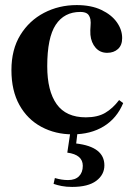

<svg xmlns="http://www.w3.org/2000/svg" viewBox="-20 -515 531 756"><path d="M266 14Q198 14 143 -15.5Q88 -45 56.5 -101.5Q25 -158 25 -239Q25 -320 60 -377Q95 -434 153.5 -464.5Q212 -495 282 -495Q339 -495 379 -476Q419 -457 440 -427.5Q461 -398 461 -365Q461 -337 444.5 -322Q428 -307 402 -307Q374 -307 356.5 -327Q339 -347 336 -378Q335 -398 336.5 -412Q338 -426 336 -439Q332 -456 322.5 -462Q313 -468 296 -468Q233 -468 199.5 -417.5Q166 -367 166 -254Q166 -157 203 -105Q240 -53 318 -53Q364 -53 394 -70.5Q424 -88 449 -121L465 -109Q440 -49 388.5 -17.5Q337 14 266 14ZM245 86 258 -1H286L280 50Q391 63 391 136Q391 173 359 197Q327 221 264 221Q241 221 223 217.5Q205 214 191 209L196 186Q210 190 222.5 192Q235 194 248 194Q276 194 291 179Q306 164 306 138Q306 94 245 86Z"/></svg>

Font: DeepMind Serif Text
Style: Regular
Weight: 400
Designer: Frank Grießhammer / Modifications: Colophon Foundry
Foundry: Colophon Foundry
Version: Version 5.003; ttfautohint (v1.8.2)